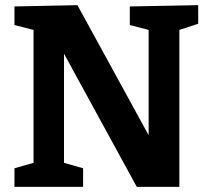

<svg xmlns="http://www.w3.org/2000/svg" viewBox="-20 -724 812 744"><path d="M483 -699 748 -704V-632L675 -608V0H510L228 -516V-93L302 -72V0H36V-72L110 -93V-608L36 -627V-699L280 -704L556 -200V-608L483 -627Z"/></svg>

Font: Bitter
Style: Bold
Weight: 700
Designer: Sol Matas, and Bitter project Authors
Foundry: Sol Matas
Version: Version 2.001